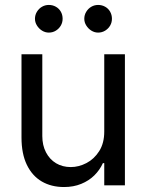

<svg xmlns="http://www.w3.org/2000/svg" viewBox="-20 -750 592 777"><path d="M401.9 -530.4H485.5V0H401.9V-89.8H396.4Q383.6 -61.8 361.7 -40.2Q339.8 -18.6 308.7 -5.9Q277.6 6.9 239 6.9Q187.8 6.9 149.2 -15.5Q110.5 -38 88.7 -82.9Q67 -127.8 67 -193.4V-530.4H151.2V-199.6Q151.2 -161.9 166.1 -133.5Q180.9 -105 206.8 -89.4Q232.7 -73.9 266.6 -73.9Q298.7 -73.9 329.9 -90.1Q361.2 -106.4 381.6 -138.6Q401.9 -170.9 401.9 -217.5ZM121.5 -674Q121.5 -689.6 129.5 -702.5Q137.4 -715.5 150 -722.7Q162.6 -730 177.5 -730Q193.4 -730 206.1 -722.7Q218.9 -715.5 226.2 -702.7Q233.4 -689.9 233.4 -674Q233.4 -659.2 226.2 -646.6Q218.9 -634 206.1 -626Q193.4 -618.1 177.5 -618.1Q163 -618.1 150.2 -626Q137.4 -634 129.5 -646.8Q121.5 -659.5 121.5 -674ZM321.1 -674Q321.1 -689.6 329.1 -702.5Q337 -715.5 349.6 -722.7Q362.2 -730 377.1 -730Q392.6 -730 405.6 -722.7Q418.5 -715.5 425.8 -702.5Q433 -689.6 433 -674Q433 -659.2 425.8 -646.6Q418.5 -634 405.6 -626Q392.6 -618.1 377.1 -618.1Q362.6 -618.1 349.8 -626Q337 -634 329.1 -646.8Q321.1 -659.5 321.1 -674Z"/></svg>

Font: Pretendard Variable
Style: Regular
Weight: 400
Designer: Base glyphs from Inter by Rasmus Andersson; Hangul glyphs from Noto Sans CJK(Source Han Sans) by Jang Soo-young and Kang
Foundry: Kil Hyung-jin
Version: Version 1.100;FEAKit 1.0